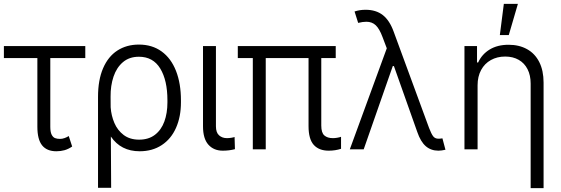

<svg xmlns="http://www.w3.org/2000/svg" viewBox="-20 -767 2883 986"><path d="M418 -468.8H238.3V-116.2Q238.3 -89.4 245.1 -75.7Q252 -62 262.5 -57.9Q272.9 -53.7 288.1 -53.7Q299.8 -53.7 311.5 -57.9Q323.2 -62 333 -68.4L350.6 -14.6Q330.6 -1 311 4.4Q291.5 9.8 269.5 9.8Q220.7 9.8 196.3 -20.5Q171.9 -50.8 171.9 -116.2V-468.8H0V-530.3H418Z M693.4 -538.1Q761.2 -538.1 809.8 -502.9Q858.4 -467.8 883.8 -403.1Q909.2 -338.4 909.2 -252V-241.2Q909.2 -167.5 884 -110.6Q858.9 -53.7 810.8 -22Q762.7 9.8 697.3 9.8Q600.6 9.8 549.3 -65.9L550.8 197.3H483.4V-269.5Q483.4 -356 509.3 -416.3Q535.2 -476.6 582.5 -507.3Q629.9 -538.1 693.4 -538.1ZM548.3 -215.8Q551.3 -173.3 567.4 -135.5Q583.5 -97.7 615.2 -73.7Q647 -49.8 694.3 -49.8Q743.2 -49.8 775.6 -74.7Q808.1 -99.6 824 -142.8Q839.8 -186 839.8 -241.2V-252Q839.8 -354.5 803 -415Q766.1 -475.6 693.4 -475.6Q644 -475.6 611.3 -447.8Q578.6 -419.9 563 -373.5Q547.4 -327.1 547.9 -270.5Z M1088.9 -530.3V-118.2Q1088.9 -86.4 1105 -72Q1121.1 -57.6 1145.5 -57.6Q1156.7 -57.6 1168.5 -59.6Q1180.2 -61.5 1184.6 -63.5L1186.5 -1Q1157.7 6.8 1124 6.8Q1077.6 6.8 1050 -24.2Q1022.5 -55.2 1022.5 -118.2V-530.3Z M1704.1 -468.8H1629.9V-122.1Q1629.9 -85 1645.8 -71.3Q1661.6 -57.6 1689.5 -57.6Q1700.2 -57.6 1711.7 -59.6Q1723.1 -61.5 1731.4 -64.5V-2.9Q1702.1 6.8 1668 6.8Q1618.2 6.8 1591.3 -22.9Q1564.5 -52.7 1564.5 -119.1V-468.8H1344.7V0H1278.3V-468.8H1201.2V-530.3H1704.1Z M2123 -88.9 2002.9 -427.7H1997.1L1847.7 0H1776.4L1966.3 -519L1944.3 -577.1Q1928.7 -619.1 1909.7 -637.2Q1890.6 -655.3 1861.3 -655.3Q1842.8 -655.3 1819.3 -649.4L1800.8 -708Q1827.1 -716.8 1857.4 -716.8Q1911.1 -716.8 1946 -689.5Q1981 -662.1 2002 -603.5L2183.6 -109.4Q2194.8 -80.1 2204.3 -67.4Q2213.9 -54.7 2231.4 -54.7Q2242.2 -54.7 2252 -56.6L2267.6 2Q2246.6 6.8 2231.4 6.8Q2193.4 6.8 2166.7 -16.1Q2140.1 -39.1 2123 -88.9Z M2432.6 0H2365.2V-530.3H2429.7V-446.3H2435.5Q2455.1 -488.8 2494.9 -512.9Q2534.7 -537.1 2591.8 -537.1Q2646 -537.1 2686.5 -514.6Q2727.1 -492.2 2749.3 -448.5Q2771.5 -404.8 2771.5 -342.8V199.2H2705.1V-337.9Q2705.1 -380.4 2689.2 -411.6Q2673.3 -442.9 2643.8 -459.7Q2614.3 -476.6 2574.2 -476.6Q2533.2 -476.6 2501 -458.7Q2468.8 -440.9 2450.7 -407.5Q2432.6 -374 2432.6 -329.1ZM2567.4 -747.1H2639.6L2592.8 -586.9H2546.9Z"/></svg>

Font: Pretendard Light
Style: Regular
Weight: 300
Designer: Base glyphs from Inter by Rasmus Andersson; Hangeul glyphs from Noto Sans CJK(Source Han Sans) by Jang Soo-young and Kan
Foundry: Kil Hyung-jin
Version: Version 1.309